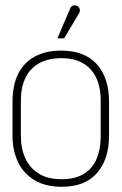

<svg xmlns="http://www.w3.org/2000/svg" viewBox="-20 -706 468 736"><path d="M398 -185V-316Q398 -408 351 -460Q304 -512 215 -512Q156 -512 114 -489.5Q72 -467 50 -423.5Q28 -380 28 -316V-185Q28 -131 48 -87Q68 -43 110.5 -16.5Q153 10 216 10Q307 10 352.5 -43.5Q398 -97 398 -185ZM366 -319V-182Q366 -135 350.5 -97.5Q335 -60 301.5 -39.5Q268 -19 216 -19Q164 -19 129.5 -40Q95 -61 77.5 -98.5Q60 -136 60 -182V-319Q60 -371 77.5 -407.5Q95 -444 130 -463.5Q165 -483 216 -483Q263 -483 296.5 -464.5Q330 -446 348 -409.5Q366 -373 366 -319ZM281 -652Q285 -657 286 -663Q287 -669 284.5 -674.5Q282 -680 276 -683Q270 -686 264.5 -685.5Q259 -685 254.5 -681.5Q250 -678 248 -671L200 -559H226Z"/></svg>

Font: Advent Pro ExtraLight
Style: Regular
Weight: 250
Version: Version 3.000